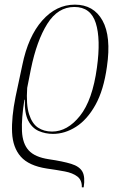

<svg xmlns="http://www.w3.org/2000/svg" viewBox="-20 -566 486 826"><path d="M332 240Q333 209 313 193.5Q293 178 258.5 171.5Q224 165 181 159Q104 147 69.5 108Q35 69 32 4Q29 -61 47 -150L76 -286Q101 -409 161.5 -477.5Q222 -546 302 -546Q383 -546 421 -477.5Q459 -409 440 -279Q426 -178 390.5 -114.5Q355 -51 307 -20.5Q259 10 208 10Q175 10 146.5 -2.5Q118 -15 101.5 -47Q85 -79 87 -137H85Q72 -56 74.5 -2Q77 52 103.5 81Q130 110 190 119Q251 128 286.5 139Q322 150 334.5 172.5Q347 195 340 240ZM204 0Q270 0 324 -67.5Q378 -135 397 -275Q414 -398 392 -467Q370 -536 300 -536Q229 -536 183.5 -463.5Q138 -391 113 -269L97 -188Q92 -116 105 -75Q118 -34 143.5 -17Q169 0 204 0Z"/></svg>

Font: Noto Serif Display SemiCondensed ExtraLight
Style: Italic
Weight: 200
Width: 4
Italic angle: -12°
Designer: Monotype Design Team
Foundry: Monotype Imaging Inc.
Version: Version 2.009